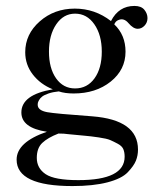

<svg xmlns="http://www.w3.org/2000/svg" viewBox="-20 -443 552 647"><path d="M224 184Q36 184 36 95Q36 36 138 1Q52 -12 52 -64Q52 -124 158 -142Q116 -159 90.5 -192Q65 -225 65 -267Q65 -328 114 -371Q163 -414 232 -414Q300 -414 354 -372Q380 -423 433 -423Q456 -423 466.5 -410Q477 -397 477 -382Q477 -367 467 -356.5Q457 -346 444 -346Q429 -346 413 -365Q397 -384 378 -375Q370 -372 365 -361Q403 -325 403 -269Q403 -208 353 -168Q303 -128 228 -128Q199 -128 178 -135Q158 -133 143.5 -128Q129 -123 122 -117.5Q115 -112 111.5 -105.5Q108 -99 107.5 -96Q107 -93 107 -90Q107 -71 139 -65Q166 -60 291 -51Q445 -39 445 61Q445 81 438 98.5Q431 116 410.5 137.5Q390 159 342 171.5Q294 184 224 184ZM233 -145Q274 -145 298.5 -179Q323 -213 323 -269Q323 -325 298 -361Q273 -397 233 -397Q194 -397 169.5 -361Q145 -325 145 -269Q145 -213 169 -179Q193 -145 233 -145ZM244 164Q400 164 400 85Q400 70 395.5 59.5Q391 49 377 41.5Q363 34 351.5 29Q340 24 312.5 20Q285 16 267 14.5Q249 13 209 9Q197 7 177 7Q141 21 122.5 38.5Q104 56 104 89Q104 124 134 144Q164 164 244 164Z"/></svg>

Font: HK Venetian
Style: Regular
Weight: 400
Designer: Alfredo Marco Pradil
Foundry: Alfredo Marco Pradil
Version: Version 1.000;PS 001.000;hotconv 1.0.88;makeotf.lib2.5.64775